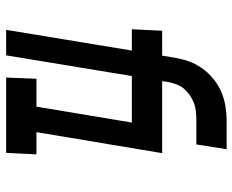

<svg xmlns="http://www.w3.org/2000/svg" viewBox="-88 -688 775 640"><g transform="rotate(90 300.0 -367.5)"><path d="M164 0H79L148 -419H77L82 -520H165L171 -557Q175 -582 183 -606Q191 -630 206 -651.5Q221 -673 241.5 -690Q262 -707 285.5 -717Q309 -727 333.5 -731Q358 -735 382 -735H477L461 -634H378Q365 -634 350.5 -632.5Q336 -631 323 -626Q310 -621 297.5 -612.5Q285 -604 275.5 -593Q266 -582 261 -568.5Q256 -555 253 -541L250 -520H407L402 -419H233ZM238 0 242 -101H335L388 -419H315L320 -520H490L420 -101H494L489 0Z"/></g></svg>

Font: Iosevka Extended Oblique
Style: Bold
Weight: 700
Width: 7
Italic angle: -9°
Monospace: yes
Designer: Belleve Invis
Foundry: Belleve Invis
Version: Version 32.5.0; ttfautohint (v1.8.4)